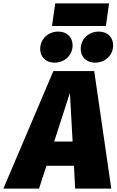

<svg xmlns="http://www.w3.org/2000/svg" viewBox="-83 -1117 692 1137"><path d="M563 -1097H244L225 -963H544ZM240 -746C300 -746 347 -790 347 -849C347 -896 314 -930 262 -930C202 -930 155 -886 155 -827C155 -780 188 -746 240 -746ZM395 -827C395 -780 428 -746 480 -746C540 -746 587 -790 587 -849C587 -896 554 -930 502 -930C442 -930 395 -886 395 -827ZM233 -696 -63 0H148L192 -135H355L362 0H576L475 -696ZM238 -279 331 -567 347 -279Z"/></svg>

Font: Fira Sans Heavy
Style: Italic
Weight: 900
Italic angle: -8°
Designer: bBox Type GmbH & Carrois Corporate GbR & Edenspiekermann AG
Foundry: bBox Type GmbH & Carrois Corporate GbR & Edenspiekermann AG
Version: Version 4.301;PS 004.301;hotconv 1.0.88;makeotf.lib2.5.64775